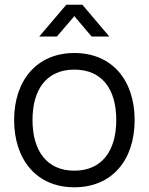

<svg xmlns="http://www.w3.org/2000/svg" viewBox="-20 -780 632 815"><path d="M146.5 -625H221.5L295.5 -711.5L369 -625H444L329.5 -760H261.5ZM295.5 15C455.5 15 551.5 -100.5 551.5 -270.5C551.5 -438 457 -555 295.5 -555C137.5 -555 40 -440 40 -270.5C40 -102.5 135 15 295.5 15ZM295.5 -55.5C179.5 -55.5 118 -139 118 -270.5C118 -399 176.5 -484.5 295.5 -484.5C413 -484.5 473.5 -402 473.5 -270.5C473.5 -141 413.5 -55.5 295.5 -55.5Z"/></svg>

Font: Vela Sans
Style: Regular
Weight: 400
Designer: Principal design: Mikhail Sharanda - project Manrope.
Design modification: Ravid Balaliev
Foundry: Mikhail Sharanda
Version: Version 1.001